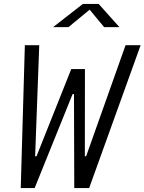

<svg xmlns="http://www.w3.org/2000/svg" viewBox="-20 -961 738 981"><path d="M107 -730 86 0H157L351 -480.5H358L359.5 0H435.5L698.5 -730H621.5L420 -162.5H413.5L414 -608H344L166.5 -162.5H159.5L180.5 -730ZM251.5 -822.5H330L438 -911.5L512 -822.5H590L484 -941H403.5Z"/></svg>

Font: Monaspace Neon Light
Style: Italic
Weight: 300
Italic angle: -11°
Designer: Riley Cran & the Lettermatic Team
Foundry: Lettermatic
Version: Version 1.200 (Monaspace Neon)